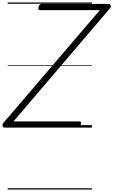

<svg xmlns="http://www.w3.org/2000/svg" viewBox="-62 -1030 915 1550"><path d="M-26 0Q-33 0 -37.5 -5.5Q-42 -11 -42 -20Q-42 -29 -36 -36L744 -948H262Q252 -948 249 -954Q246 -960 249 -973Q253 -986 259 -992Q265 -998 274 -998H817Q828 -998 832 -985.5Q836 -973 825 -962L47 -50H578Q589 -50 591 -44Q593 -38 590 -25Q587 -12 581 -6Q575 0 565 0ZM0 490H680V500H0ZM0 -20H680V0H0ZM0 -505H680V-500H0ZM0 -1010H680V-1000H0Z"/></svg>

Font: Playwrite AU NSW Guides
Style: Regular
Weight: 400
Designer: Veronika Burian, José Scaglione
Foundry: TypeTogether
Version: Version 1.003